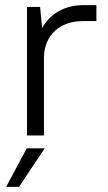

<svg xmlns="http://www.w3.org/2000/svg" viewBox="-20 -527 420 747"><path d="M85 -500H136L144 -418Q168 -461 209.5 -484Q251 -507 305 -507H355V-445H305Q235 -445 194 -407Q153 -369 151 -306V0H85ZM84 50H154L54 200H4Z"/></svg>

Font: PT Root UI Web
Style: Regular
Weight: 400
Designer: Vitaly Kuzmin
Foundry: ParaType Ltd.
Version: Version 1.000W